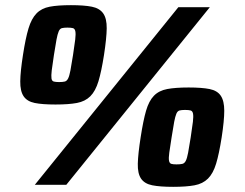

<svg xmlns="http://www.w3.org/2000/svg" viewBox="-20 -716 949 744"><path d="M195 -311Q144 -311 114.5 -317Q85 -323 71.5 -343Q58 -363 58.5 -401Q59 -439 69 -503Q79 -568 90.5 -606Q102 -644 121.5 -664Q141 -684 172.5 -690Q204 -696 255 -696Q306 -696 336 -690Q366 -684 380 -664Q394 -644 393.5 -606Q393 -568 383 -503Q373 -439 361.5 -401Q350 -363 330 -343Q310 -323 278 -317Q246 -311 195 -311ZM115 0 671 -688H793L237 0ZM209 -398Q223 -398 231 -400Q239 -402 244 -412Q249 -422 253 -443.5Q257 -465 263 -503Q269 -542 271.5 -563Q274 -584 272 -594.5Q270 -605 262.5 -607Q255 -609 241 -609Q228 -609 220 -607Q212 -605 207.5 -594.5Q203 -584 199 -563Q195 -542 189 -503Q183 -465 180.5 -443.5Q178 -422 179.5 -412Q181 -402 188.5 -400Q196 -398 209 -398ZM651 8Q600 8 570 2Q540 -4 526.5 -24Q513 -44 514 -82Q515 -120 525 -184Q535 -249 546 -287Q557 -325 576.5 -345Q596 -365 628 -371Q660 -377 711 -377Q762 -377 792 -371Q822 -365 835.5 -345Q849 -325 849 -287Q849 -249 839 -184Q829 -120 817.5 -82Q806 -44 786 -24Q766 -4 734 2Q702 8 651 8ZM664 -79Q678 -79 686.5 -81Q695 -83 700 -93Q705 -103 709 -124.5Q713 -146 719 -184Q725 -223 727.5 -244Q730 -265 728 -275.5Q726 -286 718.5 -288Q711 -290 697 -290Q684 -290 676 -288Q668 -286 663.5 -275.5Q659 -265 655 -244Q651 -223 645 -184Q639 -146 636 -124.5Q633 -103 635 -93Q637 -83 644 -81Q651 -79 664 -79Z"/></svg>

Font: Azeri Sans Black
Style: Italic
Weight: 900
Designer: Hector Gatti & Omnibus-Type (original fonts) / Cristiano Sobral (main changes and remastering)
Foundry: Omnibus-Type
Version: Version 0.07;August 21, 2020;FontCreator 13.0.0.2681 64-bit;